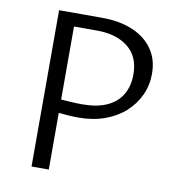

<svg xmlns="http://www.w3.org/2000/svg" viewBox="-76 -727 735 796"><g transform="rotate(10 291.5 -329.0)"><path d="M264.1 -233.5Q248.2 -233.5 216.7 -235.5Q185.2 -237.5 154.9 -242.5V-297.8Q189.9 -293.8 219.4 -292.1Q248.8 -290.4 271.8 -290.4Q333.7 -290.4 375.3 -309.5Q416.9 -328.5 437.9 -364.4Q458.8 -400.2 458.8 -448.8Q458.8 -524.2 409.6 -563.2Q360.4 -602.2 278.5 -602.2H181.7V0H109.1V-658H289.9Q363.1 -658 417.8 -635.4Q472.5 -612.7 503.3 -569.6Q534.2 -526.5 534.2 -465.1Q534.2 -417 515 -375.1Q495.8 -333.2 460.5 -301.2Q425.3 -269.3 375.5 -251.4Q325.7 -233.5 264.1 -233.5Z"/></g></svg>

Font: Ysabeau
Style: Bold
Weight: 700
Designer: Christian Thalmann (Catharsis Fonts)
Version: Version 2.000;gftools[0.9.27.dev2+g8671c4b]